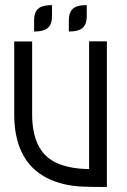

<svg xmlns="http://www.w3.org/2000/svg" viewBox="-20 -747 504 764"><path d="M405.3 -2.9Q343.3 -2.9 309.1 -4.4Q228 -7.8 167 -38.6Q36.6 -105.5 36.6 -292.5V-582H107.9V-292.5Q107.9 -147.5 199.2 -101.6Q252.9 -75.2 334.5 -74.2V-582.5H405.3ZM115.7 -621.6V-666Q115.7 -706.5 142.1 -719.2Q158.2 -726.6 187 -726.6V-682.6Q187 -642.1 160.6 -629.4Q144.5 -621.6 115.7 -621.6ZM253.9 -621.6V-666Q253.9 -706.5 280.3 -719.2Q296.4 -726.6 325.2 -726.6V-682.6Q325.2 -642.1 298.8 -629.4Q282.7 -621.6 253.9 -621.6Z"/></svg>

Font: Greenwashing Machine
Style: Regular
Weight: 400
Designer: Tup Wanders
Foundry: Free font, DO NOT SELL
Version: Version 1.00;August 10, 2023;FontCreator 11.5.0.2430 64-bit